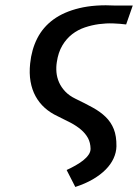

<svg xmlns="http://www.w3.org/2000/svg" viewBox="-20 -464 533 742"><path d="M493 -442.5 467.5 -369.5Q444.5 -372.5 417.5 -373.5Q390.5 -374.5 362.5 -370.8Q334.5 -367 307.8 -358Q281 -349 258.8 -331.8Q236.5 -314.5 220.8 -288Q205 -261.5 199.5 -223.5Q196.5 -204.5 198.2 -184.5Q200 -164.5 208.2 -145.8Q216.5 -127 232 -110.5Q247.5 -94 272.5 -82Q309 -64.5 338.5 -48.2Q368 -32 388.5 -12Q409 8 419.8 35Q430.5 62 430 101.5Q429.5 125 419 148Q408.5 171 388.5 191.2Q368.5 211.5 339 228.8Q309.5 246 271 258.5L237.5 193Q255 185 271.8 175.5Q288.5 166 301.5 155.8Q314.5 145.5 322.2 134.2Q330 123 330 111Q329.5 87 319.8 69.2Q310 51.5 293 37Q276 22.5 252.8 10.2Q229.5 -2 202.5 -15Q174.5 -28 153 -47.2Q131.5 -66.5 117.5 -92Q103.5 -117.5 98 -149.2Q92.5 -181 96.5 -218.5Q102 -272.5 124 -315.8Q146 -359 186.2 -388.5Q226.5 -418 286.5 -432.5Q346.5 -447 428 -442.5Z"/></svg>

Font: B612
Style: Italic
Weight: 400
Italic angle: -10°
Designer: Nicolas Chauveau, Thomas Paillot, Jonathan Favre-Lamarine, Jean-Luc Vinot
Foundry: AIRBUS
Version: Version 1.008